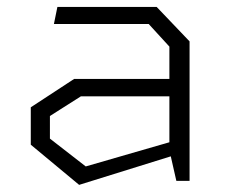

<svg xmlns="http://www.w3.org/2000/svg" viewBox="-20 -520 660 552"><path d="M487 0H525V-401L430.5 -500H145L135 -451H407.5L467 -386V-293H193L68.5 -211.5V-104L207.5 11.5L471 -70.5ZM123.5 -121.5V-186.5L212.5 -243H467V-111L226.5 -41.5Z"/></svg>

Font: Monaspace Krypton ExtraLight
Style: Regular
Weight: 200
Designer: Riley Cran & the Lettermatic Team
Foundry: Lettermatic
Version: Version 1.101 (Monaspace Krypton)